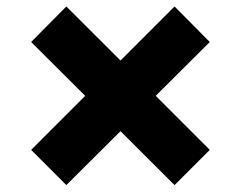

<svg xmlns="http://www.w3.org/2000/svg" viewBox="-20 -582 726 579"><path d="M73.9 -130 236.9 -293 73.9 -455.3 180 -562.5 343.4 -399.5 506.4 -562.5 612.6 -455.3 449.6 -293 612.6 -130 506.4 -23.8 343.4 -186.4 180 -23.8Z"/></svg>

Font: Inter P Extra Bold
Style: Regular
Weight: 800
Designer: Rasmus Andersson
Foundry: rsms
Version: Version 3.018;git-588b23468